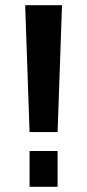

<svg xmlns="http://www.w3.org/2000/svg" viewBox="-20 -720 336 740"><path d="M219 -700 202 -211H94L77 -700ZM202 -138V0H94V-138Z"/></svg>

Font: Pathway Extreme 8pt Thin 12pt SemiBold
Style: Regular
Weight: 600
Version: Version 1.001;gftools[0.9.26]